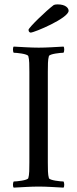

<svg xmlns="http://www.w3.org/2000/svg" viewBox="-20 -861 353 884"><path d="M158.2 -641.6C120.1 -641.6 83 -644.5 43 -646.5C38.1 -641.6 39.1 -623 43 -618.2C54.7 -618.2 107.4 -613.3 110.4 -602.5C115.2 -586.9 115.2 -559.6 115.2 -530.3V-113.3C115.2 -84 115.2 -56.6 110.4 -41C107.4 -30.3 54.7 -25.4 43 -25.4C39.1 -20.5 38.1 -2 43 2.9C83 1 120.1 -2 158.2 -2C196.3 -2 232.4 1 272.5 2.9C277.3 -2 276.4 -20.5 272.5 -25.4C260.7 -25.4 208 -30.3 205.1 -41C200.2 -56.6 200.2 -84 200.2 -113.3V-530.3C200.2 -559.6 200.2 -586.9 205.1 -602.5C208 -613.3 260.7 -618.2 272.5 -618.2C276.4 -623 277.3 -641.6 272.5 -646.5C232.4 -644.5 196.3 -641.6 158.2 -641.6ZM111.3 -723.6C111.3 -714.8 117.2 -710.9 121.1 -710.9C137.7 -710.9 295.9 -777.3 295.9 -811.5C295.9 -823.2 283.2 -840.8 245.1 -840.8C237.3 -840.8 231.4 -839.8 227.5 -837.9C193.4 -812.5 111.3 -733.4 111.3 -723.6Z"/></svg>

Font: Crimson
Style: Roman
Weight: 400
Version: Version 0.2